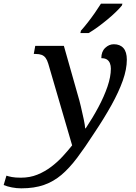

<svg xmlns="http://www.w3.org/2000/svg" viewBox="-183 -786 742 1046"><path d="M-67 240Q-93 240 -118.5 235Q-144 230 -163 222L-148 171Q-136 175 -118 178.5Q-100 182 -69 182Q-20 182 20.5 165.5Q61 149 95.5 123Q130 97 158.5 66Q187 35 210 6L80 -439Q74 -459 65.5 -470.5Q57 -482 44 -487Q31 -492 11 -492H1L9 -536H165L241 -268Q249 -242 257.5 -206Q266 -170 273 -137Q280 -104 281 -87H284Q322 -144 353 -202Q384 -260 402.5 -314Q421 -368 421 -412Q421 -428 416 -441Q411 -454 400 -461.5Q389 -469 369 -469Q369 -505 390 -525Q411 -545 437 -545Q471 -545 489.5 -524Q508 -503 508 -461Q508 -409 486 -347Q464 -285 424 -213Q384 -141 329 -59Q280 17 237.5 73.5Q195 130 152 166.5Q109 203 56.5 221.5Q4 240 -67 240ZM258 -619Q276 -639 295.5 -664Q315 -689 333.5 -715.5Q352 -742 367 -766H484L481 -756Q469 -741 448.5 -721Q428 -701 402 -679.5Q376 -658 350 -639Q324 -620 300 -606H255Z"/></svg>

Font: ET Text
Style: Italic
Weight: 470
Italic angle: -12°
Designer: Monotype Design Team
Foundry: Monotype Imaging Inc.
Version: Version 2.009